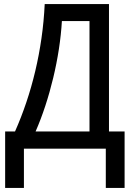

<svg xmlns="http://www.w3.org/2000/svg" viewBox="-20 -734 656 948"><path d="M518.1 -713.9V-85H595.2V193.8H502.4V0H98.1V193.8H5.4V-85H54.2Q85 -154.3 110.1 -229Q135.3 -303.7 154.1 -383.1Q172.9 -462.4 184.8 -545.4Q196.8 -628.4 200.7 -713.9ZM421.9 -629.9H285.6Q281.7 -563 270.8 -491.7Q259.8 -420.4 242.7 -349.1Q225.6 -277.8 203.6 -210.9Q181.6 -144 155.8 -85H421.9Z"/></svg>

Font: Open Sans SemiCondensed Medium
Style: Regular
Weight: 500
Width: 4
Designer: Monotype Design Team
Foundry: Monotype Imaging Inc.
Version: Version 3.000